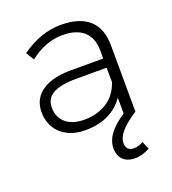

<svg xmlns="http://www.w3.org/2000/svg" viewBox="-135 -626 842 942"><g transform="rotate(-20 286.0 -155.0)"><path d="M411.5 215Q351.5 215 332.5 170.5Q325.5 155 325.5 133.5Q325.5 57 431 -10.5L430.5 -93.5Q364 2 229.5 2H225Q183.5 2 151.5 -10.8Q119.5 -23.5 97.8 -45Q76 -66.5 65.2 -94.8Q54.5 -123 54.5 -153.5Q54.5 -220.5 105 -258.2Q155.5 -296 249.5 -298.5H429V-341.5Q429 -402.5 393.5 -438Q355 -475 280.5 -475Q190 -475 108.5 -410.5L82.5 -452.5Q132.5 -488.5 184.2 -506.8Q236 -525 290.5 -525Q390 -525 441 -476Q487 -430 487 -347L488.5 0Q380.5 69.5 380.5 125Q380.5 167 421.5 167Q445 167 470 152.5L487.5 193Q447 215 411.5 215ZM240 -48Q305.5 -48 356.2 -78.5Q407 -109 430 -174.5L429.5 -250.5H272Q224 -250.5 187.2 -242.2Q150.5 -234 130 -213.2Q109.5 -192.5 109.5 -155.5Q109.5 -127 123.5 -102.5Q137.5 -78 166.5 -63Q195.5 -48 240 -48Z"/></g></svg>

Font: Argentum Novus Light
Style: Regular
Weight: 300
Designer: Julieta Ulanovsky (font) & Cristiano Sobral (main changes)
Foundry: Julieta Ulanovsky (font) & Cristiano Sobral (main changes)
Version: Version 3.00;November 27, 2020;FontCreator 13.0.0.2655 64-bi